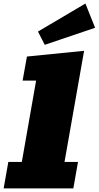

<svg xmlns="http://www.w3.org/2000/svg" viewBox="-51 -1043 546 1063"><path d="M-30.8 0 -4.9 -146.5H69.8L148.9 -596.7H74.2L98.1 -730L414.6 -761.7L306.2 -146.5H380.9L355 0ZM196.8 -794.9 159.2 -868.2 421.9 -1023.4 475.6 -889.2Z"/></svg>

Font: Bevan
Style: Italic
Weight: 400
Italic angle: -10°
Designer: Vernon Adams
Foundry: Vernon Adams
Version: Version 2.100; ttfautohint (v1.8.3)